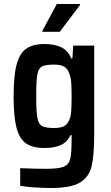

<svg xmlns="http://www.w3.org/2000/svg" viewBox="-20 -738 555 960"><path d="M81 191V103Q156 106 210 106Q272 106 297.5 96Q323 86 330.5 58.5Q338 31 338 -36V-62H332Q316 -27 283.5 -12.5Q251 2 203 2Q143 2 110 -21Q77 -44 62.5 -99.5Q48 -155 48 -256Q48 -359 63 -415Q78 -471 111 -494.5Q144 -518 204 -518Q250 -518 284.5 -502.5Q319 -487 336 -446H342L346 -510H451V-64Q451 41 437.5 95Q424 149 378.5 175.5Q333 202 236 202Q195 202 151 199Q107 196 81 191ZM326 -138Q334 -155 336 -181.5Q338 -208 338 -256Q338 -300 336 -326Q334 -352 327 -369Q319 -394 301.5 -404.5Q284 -415 251 -415Q207 -415 189.5 -405.5Q172 -396 166.5 -365Q161 -334 161 -256Q161 -180 167 -148.5Q173 -117 190.5 -107.5Q208 -98 251 -98Q283 -98 300 -107Q317 -116 326 -138ZM192 -579V-584L264 -718H380V-713L279 -579Z"/></svg>

Font: Saira Semi Condensed Medium
Style: Regular
Weight: 500
Width: 4
Designer: Hector Gatti with collaboration of the Omnibus-Type team
Foundry: Omnibus-Type
Version: Version 1.001; ttfautohint (v1.8)